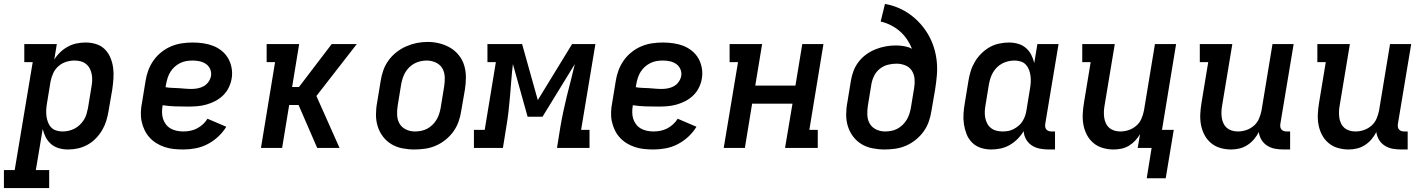

<svg xmlns="http://www.w3.org/2000/svg" viewBox="-61 -755 7281 980"><path d="M-41 205V113H14L106 -438H63V-530H229L216 -451Q229 -472 247 -489Q265 -506 286.5 -517.5Q308 -529 331 -533.5Q354 -538 377 -538Q405 -538 431 -529.5Q457 -521 475 -502.5Q493 -484 503 -459.5Q513 -435 516.5 -408.5Q520 -382 518 -354Q516 -326 512 -298L493 -188Q489 -163 481.5 -138.5Q474 -114 460.5 -91Q447 -68 428 -48.5Q409 -29 385.5 -16Q362 -3 336.5 2.5Q311 8 286 8Q262 8 239.5 1.5Q217 -5 200 -19.5Q183 -34 172.5 -54.5Q162 -75 157 -97L122 113H190V205ZM258 -84Q274 -84 289.5 -87.5Q305 -91 319.5 -98.5Q334 -106 346 -117.5Q358 -129 367 -143Q376 -157 380.5 -172.5Q385 -188 388 -203L406 -313Q409 -329 409.5 -345.5Q410 -362 407 -377Q404 -392 397 -405.5Q390 -419 378 -428.5Q366 -438 351 -442Q336 -446 319 -446Q319 -446 319 -446Q319 -446 319 -446Q297 -446 275.5 -439Q254 -432 237 -417Q220 -402 210.5 -381Q201 -360 197 -339L179 -229Q176 -212 175 -195.5Q174 -179 176 -163Q178 -147 183.5 -132Q189 -117 199.5 -105.5Q210 -94 225.5 -89Q241 -84 258 -84Z M875 8Q850 8 826 5.5Q802 3 779.5 -4.5Q757 -12 737.5 -24Q718 -36 702.5 -53Q687 -70 677 -91Q667 -112 662 -135Q657 -158 658 -183Q659 -208 664 -232L682 -342Q686 -369 696 -396Q706 -423 723 -447Q740 -471 763.5 -489.5Q787 -508 813.5 -519Q840 -530 868 -534Q896 -538 923 -538Q950 -538 977 -534Q1004 -530 1028 -520.5Q1052 -511 1072 -494.5Q1092 -478 1104.5 -455.5Q1117 -433 1121.5 -406Q1126 -379 1121 -352Q1117 -329 1106 -307Q1095 -285 1077.5 -268Q1060 -251 1038 -239.5Q1016 -228 993 -221.5Q970 -215 947 -213Q924 -211 901 -211Q868 -211 834.5 -212Q801 -213 769 -218V-217Q766 -200 766 -182.5Q766 -165 771 -149Q776 -133 786 -120Q796 -107 810 -99Q824 -91 841 -87.5Q858 -84 875 -84Q892 -84 910 -87.5Q928 -91 944.5 -99.5Q961 -108 975 -121Q989 -134 998 -149L1094 -108Q1077 -80 1052 -57Q1027 -34 998 -19Q969 -4 937.5 2Q906 8 875 8ZM916 -301Q932 -301 948 -304Q964 -307 978.5 -315Q993 -323 1003 -337Q1013 -351 1016 -367Q1019 -385 1012 -401.5Q1005 -418 991 -428Q977 -438 959 -442Q941 -446 923 -446Q907 -446 891 -443.5Q875 -441 859.5 -433.5Q844 -426 831 -414.5Q818 -403 809 -388.5Q800 -374 795 -358.5Q790 -343 787 -327L784 -310Q800 -307 817 -306.5Q834 -306 850.5 -305Q867 -304 883 -302.5Q899 -301 916 -301Z M1271 0 1343 -438H1300V-530H1466L1430 -311H1465L1632 -530H1760L1554 -265L1672 0H1558L1463 -219H1415L1379 0Z M2054 8Q2023 8 1992.5 2Q1962 -4 1937 -19Q1912 -34 1894 -57.5Q1876 -81 1867 -109.5Q1858 -138 1858 -169.5Q1858 -201 1864 -232L1882 -342Q1886 -369 1895.5 -396Q1905 -423 1922 -446.5Q1939 -470 1962.5 -488.5Q1986 -507 2012.5 -518.5Q2039 -530 2066 -535.5Q2093 -541 2121 -541Q2153 -541 2182.5 -533.5Q2212 -526 2237.5 -511Q2263 -496 2281.5 -472.5Q2300 -449 2308.5 -420.5Q2317 -392 2317 -360.5Q2317 -329 2312 -298L2293 -188Q2289 -161 2279.5 -134Q2270 -107 2253 -83.5Q2236 -60 2213 -41.5Q2190 -23 2163.5 -11.5Q2137 0 2109 4Q2081 8 2054 8ZM2056 -84Q2072 -84 2088 -87Q2104 -90 2118.5 -97.5Q2133 -105 2145.5 -117Q2158 -129 2166.5 -143Q2175 -157 2180 -172Q2185 -187 2188 -203L2206 -313Q2210 -338 2209 -362.5Q2208 -387 2196.5 -406.5Q2185 -426 2163 -436Q2141 -446 2117 -446Q2101 -446 2085.5 -442.5Q2070 -439 2055.5 -431.5Q2041 -424 2029 -412.5Q2017 -401 2008.5 -387Q2000 -373 1995 -357.5Q1990 -342 1987 -327L1969 -217Q1965 -193 1966 -168.5Q1967 -144 1978 -124.5Q1989 -105 2010.5 -94.5Q2032 -84 2056 -84Q2056 -84 2056 -84Q2056 -84 2056 -84Z M2358 0V-92H2413L2470 -438H2427V-530H2604L2684 -244L2859 -530H2978L2905 -92H2948V0H2782L2799 -106Q2806 -147 2814.5 -187Q2823 -227 2833 -267.5Q2843 -308 2853.5 -348Q2864 -388 2873 -428L2708 -159H2632L2557 -428Q2552 -388 2549 -347.5Q2546 -307 2542.5 -266.5Q2539 -226 2534.5 -186Q2530 -146 2523 -106L2506 0Z M3275 8Q3250 8 3226 5.5Q3202 3 3179.5 -4.5Q3157 -12 3137.5 -24Q3118 -36 3102.5 -53Q3087 -70 3077 -91Q3067 -112 3062 -135Q3057 -158 3058 -183Q3059 -208 3064 -232L3082 -342Q3086 -369 3096 -396Q3106 -423 3123 -447Q3140 -471 3163.5 -489.5Q3187 -508 3213.5 -519Q3240 -530 3268 -534Q3296 -538 3323 -538Q3350 -538 3377 -534Q3404 -530 3428 -520.5Q3452 -511 3472 -494.5Q3492 -478 3504.5 -455.5Q3517 -433 3521.5 -406Q3526 -379 3521 -352Q3517 -329 3506 -307Q3495 -285 3477.5 -268Q3460 -251 3438 -239.5Q3416 -228 3393 -221.5Q3370 -215 3347 -213Q3324 -211 3301 -211Q3268 -211 3234.5 -212Q3201 -213 3169 -218V-217Q3166 -200 3166 -182.5Q3166 -165 3171 -149Q3176 -133 3186 -120Q3196 -107 3210 -99Q3224 -91 3241 -87.5Q3258 -84 3275 -84Q3292 -84 3310 -87.5Q3328 -91 3344.5 -99.5Q3361 -108 3375 -121Q3389 -134 3398 -149L3494 -108Q3477 -80 3452 -57Q3427 -34 3398 -19Q3369 -4 3337.5 2Q3306 8 3275 8ZM3316 -301Q3332 -301 3348 -304Q3364 -307 3378.5 -315Q3393 -323 3403 -337Q3413 -351 3416 -367Q3419 -385 3412 -401.5Q3405 -418 3391 -428Q3377 -438 3359 -442Q3341 -446 3323 -446Q3307 -446 3291 -443.5Q3275 -441 3259.5 -433.5Q3244 -426 3231 -414.5Q3218 -403 3209 -388.5Q3200 -374 3195 -358.5Q3190 -343 3187 -327L3184 -310Q3200 -307 3217 -306.5Q3234 -306 3250.5 -305Q3267 -304 3283 -302.5Q3299 -301 3316 -301Z M3633 0 3706 -438H3663V-530H3829L3794 -318H3999L4034 -530H4142L4070 -92H4113V0H3946L3984 -226H3778L3741 0Z M4454 8Q4423 8 4392.5 2Q4362 -4 4337 -19Q4312 -34 4294 -57.5Q4276 -81 4267 -109.5Q4258 -138 4258 -169.5Q4258 -201 4264 -232L4282 -342Q4286 -368 4295.5 -393Q4305 -418 4322 -440Q4339 -462 4361.5 -478Q4384 -494 4409.5 -504Q4435 -514 4460.5 -518.5Q4486 -523 4512 -523Q4534 -523 4555.5 -519Q4577 -515 4594 -506Q4584 -531 4568.5 -554Q4553 -577 4532.5 -595Q4512 -613 4486.5 -626Q4461 -639 4434 -645L4456 -735Q4491 -729 4524 -715Q4557 -701 4585 -680.5Q4613 -660 4636 -634.5Q4659 -609 4676.5 -579Q4694 -549 4705 -515Q4716 -481 4720 -445Q4724 -409 4721 -372Q4718 -335 4712 -298L4693 -188Q4689 -161 4679.5 -134Q4670 -107 4653 -83.5Q4636 -60 4613 -41.5Q4590 -23 4563.5 -11.5Q4537 0 4509 4Q4481 8 4454 8ZM4456 -84Q4472 -84 4488 -87Q4504 -90 4518.5 -97.5Q4533 -105 4545.5 -117Q4558 -129 4566.5 -143Q4575 -157 4580 -172Q4585 -187 4588 -203L4605 -306Q4609 -329 4607 -352.5Q4605 -376 4593 -394.5Q4581 -413 4559.5 -421.5Q4538 -430 4515 -430Q4493 -430 4471 -424.5Q4449 -419 4430.5 -404.5Q4412 -390 4401.5 -369.5Q4391 -349 4387 -327L4369 -217Q4365 -193 4366 -168.5Q4367 -144 4378 -124.5Q4389 -105 4410.5 -94.5Q4432 -84 4456 -84Q4456 -84 4456 -84Q4456 -84 4456 -84Z M4998 8Q4970 8 4944.5 -0.5Q4919 -9 4900.5 -27.5Q4882 -46 4872.5 -70.5Q4863 -95 4859 -121.5Q4855 -148 4857 -176Q4859 -204 4864 -232L4882 -342Q4886 -367 4893.5 -391.5Q4901 -416 4914.5 -439Q4928 -462 4947.5 -481.5Q4967 -501 4990 -514Q5013 -527 5038.5 -532.5Q5064 -538 5089 -538Q5113 -538 5135.5 -531.5Q5158 -525 5175 -510.5Q5192 -496 5202.5 -475.5Q5213 -455 5218 -433L5234 -530H5342L5274 -122Q5273 -114 5274 -107Q5275 -100 5279.5 -94.5Q5284 -89 5291 -86.5Q5298 -84 5306 -84H5324V8H5291Q5268 8 5245.5 3.5Q5223 -1 5205 -13Q5187 -25 5176 -44.5Q5165 -64 5164 -86Q5151 -64 5132.5 -45.5Q5114 -27 5092 -14.5Q5070 -2 5046 3Q5022 8 4998 8ZM5056 -84Q5071 -84 5085 -86.5Q5099 -89 5112.5 -96Q5126 -103 5138 -113Q5150 -123 5158 -136Q5166 -149 5171 -163Q5176 -177 5178 -191L5196 -301Q5199 -318 5200 -334.5Q5201 -351 5199 -367Q5197 -383 5191.5 -398Q5186 -413 5175.5 -424.5Q5165 -436 5149.5 -441Q5134 -446 5117 -446Q5102 -446 5086 -442.5Q5070 -439 5055.5 -431.5Q5041 -424 5029 -412.5Q5017 -401 5008.5 -387Q5000 -373 4995 -357.5Q4990 -342 4987 -327L4969 -217Q4966 -201 4965.5 -184.5Q4965 -168 4968 -153Q4971 -138 4978 -124.5Q4985 -111 4997 -101.5Q5009 -92 5024.5 -88Q5040 -84 5056 -84Q5056 -84 5056 -84Q5056 -84 5056 -84Z M5792 155 5817 0H5746L5758 -70Q5747 -52 5732.5 -36.5Q5718 -21 5700 -10.5Q5682 0 5662 4Q5642 8 5623 8Q5594 8 5567 0Q5540 -8 5519.5 -25.5Q5499 -43 5486.5 -67Q5474 -91 5469 -118Q5464 -145 5465.5 -174Q5467 -203 5472 -232L5506 -438H5463V-530H5629L5577 -217Q5574 -201 5573.5 -185.5Q5573 -170 5575 -155Q5577 -140 5583.5 -126Q5590 -112 5601 -102.5Q5612 -93 5626.5 -88.5Q5641 -84 5657 -84Q5679 -84 5700 -91Q5721 -98 5738.5 -113Q5756 -128 5765 -149Q5774 -170 5778 -191L5834 -530H5942L5870 -92H5930L5889 155Z M6223 8Q6194 8 6167 0Q6140 -8 6119.5 -25.5Q6099 -43 6086.5 -67Q6074 -91 6069 -118Q6064 -145 6065.5 -174Q6067 -203 6072 -232L6106 -438H6063V-530H6229L6177 -217Q6174 -201 6173.5 -185.5Q6173 -170 6175 -155Q6177 -140 6183.5 -126Q6190 -112 6201 -102.5Q6212 -93 6226.5 -88.5Q6241 -84 6257 -84Q6279 -84 6300 -91Q6321 -98 6338.5 -113Q6356 -128 6365 -149Q6374 -170 6378 -191L6434 -530H6542L6474 -122Q6473 -114 6474 -107Q6475 -100 6479.5 -94.5Q6484 -89 6491 -86.5Q6498 -84 6506 -84H6524V8H6491Q6468 8 6446.5 4Q6425 0 6407 -11.5Q6389 -23 6378 -41Q6367 -59 6364 -81Q6354 -61 6339 -43.5Q6324 -26 6305 -14Q6286 -2 6265 3Q6244 8 6223 8Z M6823 8Q6794 8 6767 0Q6740 -8 6719.5 -25.5Q6699 -43 6686.5 -67Q6674 -91 6669 -118Q6664 -145 6665.5 -174Q6667 -203 6672 -232L6706 -438H6663V-530H6829L6777 -217Q6774 -201 6773.5 -185.5Q6773 -170 6775 -155Q6777 -140 6783.5 -126Q6790 -112 6801 -102.5Q6812 -93 6826.5 -88.5Q6841 -84 6857 -84Q6879 -84 6900 -91Q6921 -98 6938.5 -113Q6956 -128 6965 -149Q6974 -170 6978 -191L7034 -530H7142L7074 -122Q7073 -114 7074 -107Q7075 -100 7079.5 -94.5Q7084 -89 7091 -86.5Q7098 -84 7106 -84H7124V8H7091Q7068 8 7046.5 4Q7025 0 7007 -11.5Q6989 -23 6978 -41Q6967 -59 6964 -81Q6954 -61 6939 -43.5Q6924 -26 6905 -14Q6886 -2 6865 3Q6844 8 6823 8Z"/></svg>

Font: Iosevka Curly Slab SmBdEx
Style: Italic
Weight: 600
Width: 7
Italic angle: -9°
Monospace: yes
Designer: Belleve Invis
Foundry: Belleve Invis
Version: Version 11.1.0; ttfautohint (v1.8.3)